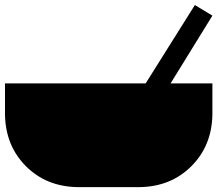

<svg xmlns="http://www.w3.org/2000/svg" viewBox="-20 -693 872 770"><path d="M831.8 -233.8Q829.7 -108.7 747.7 -26.7Q665.6 55.4 541 57.4H290.8Q165.6 55.4 83.8 -26.7Q2.1 -108.7 0 -233.8V-358.5H564.1L761.5 -672.8L831.8 -630.3L664.1 -358.5H831.8Z"/></svg>

Font: FiraCode Nerd Font
Style: Regular
Weight: 400
Designer: Carrois Corporate, Edenspiekermann AG, Nikita Prokopov
Foundry: Carrois Corporate, Edenspiekermann AG, Nikita Prokopov
Version: Version 6.002;Nerd Fonts 2.2.2